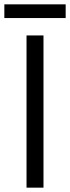

<svg xmlns="http://www.w3.org/2000/svg" viewBox="-30 -863 322 883"><path d="M92 -700H170V0H92ZM-10 -843H272V-780H-10Z"/></svg>

Font: Uncut Sans VF
Style: Regular
Weight: 400
Designer: Kasper Nordkvist
Foundry: Uncut Type
Version: Version 1.100;FEAKit 1.0